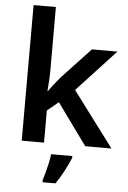

<svg xmlns="http://www.w3.org/2000/svg" viewBox="-63 -805 715 1072"><g transform="rotate(5 294.0 -269.5)"><path d="M206 -399Q206 -373 204 -344Q202 -315 200 -289H203Q215 -307 233 -330Q251 -353 267 -371L427 -542H570L353 -308L584 0H437L269 -232L206 -180V0H81V-760H206ZM370 71Q358 101 336.5 142.5Q315 184 289 221H217V208Q223 190 230 163.5Q237 137 243 109.5Q249 82 251 61H370Z"/></g></svg>

Font: Noto Sans Ethiopic SemiBold
Style: Regular
Weight: 600
Designer: Monotype Design Team
Foundry: Monotype Imaging Inc.
Version: Version 2.102; ttfautohint (v1.8.4.7-5d5b)